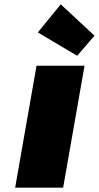

<svg xmlns="http://www.w3.org/2000/svg" viewBox="-20 -868 457 888"><path d="M371 -564 272 0H50L149 -564ZM337 -610 155 -718 261 -848 417 -703Z"/></svg>

Font: Fz Poppins Black
Style: Italic
Weight: 900
Italic angle: -10°
Designer: Ninad Kale (Devanagari), Jonny Pinhorn (Latin)
Foundry: Indian Type Foundry
Version: Vit hóa bi Vntype.Com & FontZin.Com